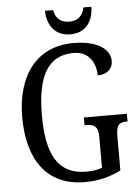

<svg xmlns="http://www.w3.org/2000/svg" viewBox="-60 -953 738 1010"><g transform="rotate(-5 308.5 -448.0)"><path d="M339 -771C422 -771 460 -831 461 -906H419C410 -858 380 -838 339 -838C297 -838 268 -858 259 -906H216C218 -831 256 -771 339 -771ZM346 10C420 10 479 -5 538 -35V-217C538 -280 559 -288 592 -288H598V-329H371V-288H378C417 -288 443 -280 443 -221V-57C420 -48 389 -44 359 -44C208 -44 152 -156 152 -358C152 -566 210 -672 347 -672C431 -672 463 -604 463 -543C511 -543 543 -570 543 -613C543 -676 475 -724 350 -724C152 -724 48 -574 48 -358C48 -137 145 10 346 10Z"/></g></svg>

Font: Noto Serif Lao Condensed
Style: Regular
Weight: 400
Width: 3
Designer: Monotype Design Team
Foundry: Monotype Imaging Inc.
Version: Version 2.003